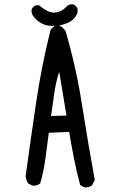

<svg xmlns="http://www.w3.org/2000/svg" viewBox="-20 -840 540 869"><path d="M362 8 343 -2Q327 -61 315 -122Q303 -183 293 -243L201 -239Q193 -181 185.5 -122.5Q178 -64 162 -10Q148 2 127 0L107 -10Q98 -25 96 -43Q119 -210 143.5 -376Q168 -542 209 -705Q243 -749 277 -699Q325 -534 351.5 -364Q378 -194 409 -25L397 -2Q384 10 362 8ZM281 -317 248 -515Q232 -466 225.5 -416Q219 -366 211 -315ZM211 -723Q164 -725 133 -764Q121 -777 123 -797Q129 -811 143 -816H158Q197 -781 228 -783Q259 -785 285 -814Q295 -822 312 -820Q325 -814 331 -801V-783Q319 -750 284.5 -735.5Q250 -721 211 -723Z"/></svg>

Font: Kosefont JP
Style: Regular
Weight: 400
Designer: Nozomi Seto 瀬戸のぞみ
Version: Version 3.00;June 19, 2020